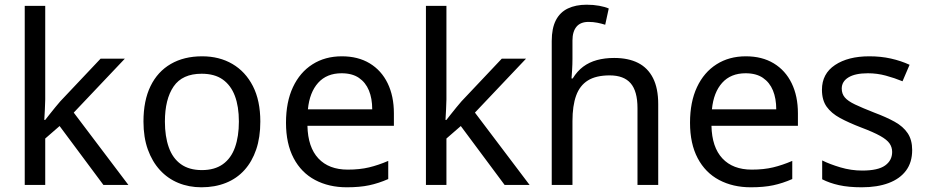

<svg xmlns="http://www.w3.org/2000/svg" viewBox="-20 -785 3937 815"><path d="M172 -363Q172 -347 170.5 -321Q169 -295 168 -276H172Q178 -284 190 -299Q202 -314 214.5 -329.5Q227 -345 236 -355L407 -536H510L293 -307L525 0H419L233 -250L172 -197V0H85V-760H172Z M1085 -269Q1085 -202 1067.5 -150.5Q1050 -99 1017.5 -63Q985 -27 938.5 -8.5Q892 10 835 10Q782 10 737 -8.5Q692 -27 659 -63Q626 -99 607.5 -150.5Q589 -202 589 -269Q589 -358 619 -419.5Q649 -481 705 -513.5Q761 -546 838 -546Q911 -546 966.5 -513.5Q1022 -481 1053.5 -419.5Q1085 -358 1085 -269ZM680 -269Q680 -206 696.5 -159.5Q713 -113 748 -88Q783 -63 837 -63Q891 -63 926 -88Q961 -113 977.5 -159.5Q994 -206 994 -269Q994 -333 977 -378Q960 -423 925.5 -447.5Q891 -472 836 -472Q754 -472 717 -418Q680 -364 680 -269Z M1431 -546Q1500 -546 1549.5 -516Q1599 -486 1625.5 -431.5Q1652 -377 1652 -304V-251H1285Q1287 -160 1331.5 -112.5Q1376 -65 1456 -65Q1507 -65 1546.5 -74.5Q1586 -84 1628 -102V-25Q1587 -7 1547 1.5Q1507 10 1452 10Q1376 10 1317.5 -21Q1259 -52 1226.5 -113.5Q1194 -175 1194 -264Q1194 -352 1223.5 -415Q1253 -478 1306.5 -512Q1360 -546 1431 -546ZM1430 -474Q1367 -474 1330.5 -433.5Q1294 -393 1287 -321H1560Q1560 -367 1546 -401Q1532 -435 1503.5 -454.5Q1475 -474 1430 -474Z M1875 -363Q1875 -347 1873.5 -321Q1872 -295 1871 -276H1875Q1881 -284 1893 -299Q1905 -314 1917.5 -329.5Q1930 -345 1939 -355L2110 -536H2213L1996 -307L2228 0H2122L1936 -250L1875 -197V0H1788V-760H1875Z M2322 -611Q2322 -665 2339.5 -699Q2357 -733 2390.5 -749Q2424 -765 2470 -765Q2499 -765 2523.5 -760.5Q2548 -756 2564 -749L2549 -680Q2533 -685 2515.5 -688.5Q2498 -692 2478 -692Q2444 -692 2427 -671.5Q2410 -651 2410 -613V-535Q2410 -513 2408.5 -488Q2407 -463 2406 -452H2411Q2430 -483 2455.5 -502Q2481 -521 2514 -530Q2547 -539 2587 -539Q2647 -539 2688.5 -518Q2730 -497 2752 -453.5Q2774 -410 2774 -343V0H2686V-326Q2686 -398 2657 -431.5Q2628 -465 2568 -465Q2510 -465 2475.5 -443.5Q2441 -422 2425.5 -379Q2410 -336 2410 -271V0H2322Z M3146 -546Q3215 -546 3264.5 -516Q3314 -486 3340.5 -431.5Q3367 -377 3367 -304V-251H3000Q3002 -160 3046.5 -112.5Q3091 -65 3171 -65Q3222 -65 3261.5 -74.5Q3301 -84 3343 -102V-25Q3302 -7 3262 1.5Q3222 10 3167 10Q3091 10 3032.5 -21Q2974 -52 2941.5 -113.5Q2909 -175 2909 -264Q2909 -352 2938.5 -415Q2968 -478 3021.5 -512Q3075 -546 3146 -546ZM3145 -474Q3082 -474 3045.5 -433.5Q3009 -393 3002 -321H3275Q3275 -367 3261 -401Q3247 -435 3218.5 -454.5Q3190 -474 3145 -474Z M3852 -148Q3852 -96 3826 -61Q3800 -26 3752 -8Q3704 10 3638 10Q3582 10 3541.5 1Q3501 -8 3470 -24V-104Q3502 -88 3547.5 -74.5Q3593 -61 3640 -61Q3707 -61 3737 -82.5Q3767 -104 3767 -140Q3767 -160 3756 -176Q3745 -192 3716.5 -208Q3688 -224 3635 -244Q3583 -264 3546 -284Q3509 -304 3489 -332Q3469 -360 3469 -404Q3469 -472 3524.5 -509Q3580 -546 3670 -546Q3719 -546 3761.5 -536.5Q3804 -527 3841 -510L3811 -440Q3777 -454 3740 -464Q3703 -474 3664 -474Q3610 -474 3581.5 -456.5Q3553 -439 3553 -409Q3553 -387 3566 -371.5Q3579 -356 3609.5 -341.5Q3640 -327 3691 -307Q3742 -288 3778 -268Q3814 -248 3833 -219.5Q3852 -191 3852 -148Z"/></svg>

Font: umalayalam05
Style: Book
Weight: 400
Designer: Jelle Bosma - Monotype Design Team
Foundry: Monotype Imaging Inc.
Version: Version 2.003